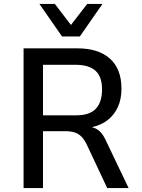

<svg xmlns="http://www.w3.org/2000/svg" viewBox="-20 -949 716 969"><path d="M99 0V-705H371Q477 -705 535 -653Q593 -601 593 -502Q593 -447 574 -407Q555 -367 522 -342Q489 -317 446 -308V-306L454 -304Q472 -298 487.5 -282Q503 -266 518 -232L629 0H521L419 -217Q406 -244 391.5 -259Q377 -274 357 -280.5Q337 -287 307 -287H197V0ZM197 -367H365Q432 -367 463.5 -400Q495 -433 495 -498Q495 -562 462 -592Q429 -622 360 -622H197ZM293 -765 179 -929H257L338 -823L420 -929H497L383 -765Z"/></svg>

Font: Nunito Sans 7pt SemiCondensed Medium
Style: Regular
Weight: 500
Width: 4
Designer: Vernon Adams
Foundry: Vernon Adams
Version: Version 3.101;gftools[0.9.27]